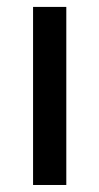

<svg xmlns="http://www.w3.org/2000/svg" viewBox="-20 -527 283 547"><path d="M168.9 -507.3V0H74.2V-507.3Z"/></svg>

Font: Lato-Medium
Style: Regular
Weight: 500
Designer: Lukasz Dziedzic
Foundry: tyPoland Lukasz Dziedzic
Version: Version 2.006; 2014-01-15